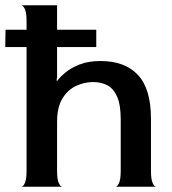

<svg xmlns="http://www.w3.org/2000/svg" viewBox="-36 -710 654 730"><path d="M45 0Q52 0 58.5 -14Q65 -28 65 -60V-630Q65 -662 58.5 -675.5Q52 -689 45 -690H181V-417L179 -404L181 -402Q192 -417 213 -434.5Q234 -452 267 -465Q300 -478 346 -478Q439 -478 488.5 -425Q538 -372 538 -259V-60Q538 -28 544.5 -14Q551 0 558 0H403Q410 0 416.5 -14Q423 -28 423 -60V-256Q423 -311 409.5 -342Q396 -373 372.5 -385.5Q349 -398 318 -398Q284 -398 252.5 -383Q221 -368 201 -335Q181 -302 181 -247V-60Q181 -28 187.5 -14Q194 0 201 0ZM-16 -531 -15 -597H330V-531Z"/></svg>

Font: Red Rose Medium
Style: Regular
Weight: 500
Designer: Jaikishan Patel
Version: Version 2.000